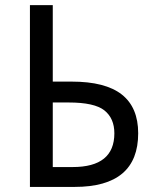

<svg xmlns="http://www.w3.org/2000/svg" viewBox="-20 -735 618 755"><path d="M97.7 0V-714.8H187.5V-414.1H261.7Q394.5 -414.1 459 -363.3Q523.4 -312.5 523.4 -210.9Q523.4 -105.5 460.9 -52.7Q398.4 0 273.4 0ZM187.5 -78.1H265.6Q347.7 -78.1 388.7 -111.3Q429.7 -144.5 429.7 -210.9Q429.7 -269.5 390.6 -300.8Q351.6 -332 250 -332H187.5Z"/></svg>

Font: Droid Sans Fallback
Style: Regular
Weight: 400
Designer: Steve Matteson
Foundry: Ascender Corporation
Version: 3.00 (Khmer version)